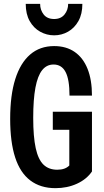

<svg xmlns="http://www.w3.org/2000/svg" viewBox="-20 -970 542 1000"><path d="M269 10Q191 10 138 -30Q85 -70 59 -150Q33 -230 33 -351Q33 -474 59.5 -558Q86 -642 137 -686Q188 -730 262 -730Q325 -730 369 -699.5Q413 -669 436 -611.5Q459 -554 459 -472H342Q342 -556 321.5 -595Q301 -634 259 -634Q223 -634 199.5 -604.5Q176 -575 164.5 -513.5Q153 -452 153 -356Q153 -258 166 -198.5Q179 -139 206.5 -112.5Q234 -86 278 -86Q299 -86 314.5 -91.5Q330 -97 341 -108L459 -77Q431 -36 380.5 -13Q330 10 269 10ZM341 -75V-325L372 -294H255V-388H459V-77ZM262 -786Q223 -786 189 -805Q155 -824 134.5 -860.5Q114 -897 114 -950H189Q189 -918 207.5 -894.5Q226 -871 262 -871Q297 -871 316 -894.5Q335 -918 335 -950H409Q409 -897 388.5 -860.5Q368 -824 334.5 -805Q301 -786 262 -786Z"/></svg>

Font: Instrument Sans Condensed SemiBold
Style: Regular
Weight: 600
Width: 3
Designer: Rodrigo Fuenzalida
Foundry: fragTYPE
Version: Version 1.000;gftools[0.9.28]